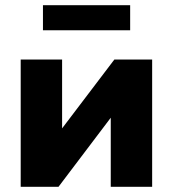

<svg xmlns="http://www.w3.org/2000/svg" viewBox="-20 -722 668 742"><path d="M60 0V-492H220V-189H192L422 -492H568V0H408V-304H436L206 0ZM146 -605V-702H483V-605Z"/></svg>

Font: Nunito Sans 12pt Black
Style: Regular
Weight: 900
Designer: Vernon Adams
Foundry: Vernon Adams
Version: Version 3.101;gftools[0.9.27]